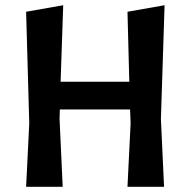

<svg xmlns="http://www.w3.org/2000/svg" viewBox="-20 -715 730 735"><path d="M610 -695 596 -260 608 0H468L480 -243L478 -296H209L208 -260L220 0H80L92 -243L80 -670L222 -695L212 -402H475L468 -670Z"/></svg>

Font: Acme
Style: Regular
Weight: 400
Designer: Juan Pablo del Peral
Foundry: Juan Pablo del Peral
Version: Version 1.002